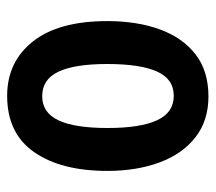

<svg xmlns="http://www.w3.org/2000/svg" viewBox="-53 -540 603 537"><g transform="rotate(-90 248.5 -271.5)"><path d="M458 -273Q458 -190 435 -126.5Q412 -63 365.5 -26.5Q319 10 247 10Q180 10 133.5 -26Q87 -62 63 -126Q39 -190 39 -273Q39 -402 91.5 -477.5Q144 -553 249 -553Q344 -553 401 -481Q458 -409 458 -273ZM159 -272Q159 -181 180.5 -134Q202 -87 249 -87Q296 -87 317 -134Q338 -181 338 -273Q338 -364 316.5 -409.5Q295 -455 248 -455Q202 -455 180.5 -409.5Q159 -364 159 -272Z"/></g></svg>

Font: Noto Sans Disp Cond SemBd
Style: Regular
Weight: 600
Width: 3
Designer: Monotype Design Team
Foundry: Monotype Imaging Inc.
Version: Version 2.000;GOOG;noto-source:20170915:90ef993387c0; ttfaut